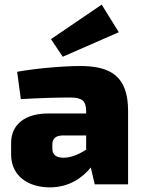

<svg xmlns="http://www.w3.org/2000/svg" viewBox="-20 -796 620 829"><path d="M493 -657 419 -776 200 -627 251 -551ZM326 -511C253 -511 128 -500 54 -486L70 -368C153 -373 233 -375 283 -375C335 -375 351 -360 352 -318V-306H187C88 -306 28 -258 28 -179V-129C28 -36 102 13 195 13C281 13 338 -31 372 -73L389 0H533V-317C533 -465 460 -511 326 -511ZM206 -155V-172C206 -195 218 -210 248 -211H352V-150C319 -128 284 -115 255 -115C221 -115 206 -129 206 -155Z"/></svg>

Font: Exo 2 Extra Bold
Style: Regular
Weight: 800
Designer: Natanael Gama
Version: Version 1.001;PS 001.001;hotconv 1.0.88;makeotf.lib2.5.64775